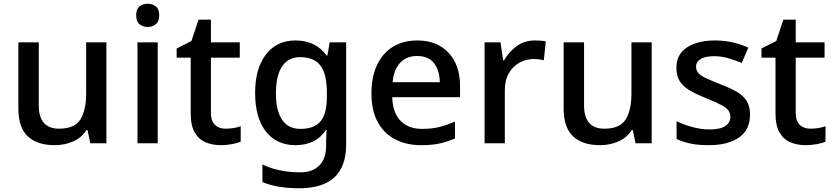

<svg xmlns="http://www.w3.org/2000/svg" viewBox="-20 -765 4452 1025"><path d="M548 -539V0H462L447 -71H442Q415 -29 369.5 -9.5Q324 10 272 10Q179 10 128.5 -37Q78 -84 78 -187V-539H187V-203Q187 -78 295 -78Q378 -78 409 -127Q440 -176 440 -268V-539Z M769 -745Q793 -745 811.5 -731Q830 -717 830 -683Q830 -650 811.5 -635.5Q793 -621 769 -621Q743 -621 725 -635.5Q707 -650 707 -683Q707 -717 725 -731Q743 -745 769 -745ZM822 -539V0H714V-539Z M1184 -78Q1205 -78 1227 -81.5Q1249 -85 1265 -91V-9Q1248 -1 1218.5 4.5Q1189 10 1159 10Q1115 10 1078.5 -5Q1042 -20 1020 -57Q998 -94 998 -161V-457H923V-506L1002 -546L1040 -660H1106V-539H1260V-457H1106V-162Q1106 -119 1127.5 -98.5Q1149 -78 1184 -78Z M1558 -549Q1665 -549 1723 -469H1728L1740 -539H1828V6Q1828 122 1766 181Q1704 240 1577 240Q1519 240 1470.5 232Q1422 224 1381 207V113Q1467 155 1584 155Q1649 155 1685 118Q1721 81 1721 13V-5Q1721 -18 1722 -39Q1723 -60 1724 -71H1720Q1692 -29 1651 -9.5Q1610 10 1558 10Q1456 10 1399 -63.5Q1342 -137 1342 -269Q1342 -399 1399.5 -474Q1457 -549 1558 -549ZM1582 -460Q1519 -460 1486 -410.5Q1453 -361 1453 -267Q1453 -174 1486 -125.5Q1519 -77 1584 -77Q1657 -77 1691 -117Q1725 -157 1725 -248V-268Q1725 -371 1690.5 -415.5Q1656 -460 1582 -460Z M2207 -549Q2313 -549 2374.5 -483.5Q2436 -418 2436 -305V-246H2074Q2076 -165 2117.5 -121Q2159 -77 2233 -77Q2285 -77 2325.5 -87Q2366 -97 2409 -116V-26Q2368 -8 2327 1Q2286 10 2228 10Q2150 10 2090 -21Q2030 -52 1996.5 -113.5Q1963 -175 1963 -266Q1963 -356 1993.5 -419.5Q2024 -483 2079 -516Q2134 -549 2207 -549ZM2206 -466Q2150 -466 2116 -429.5Q2082 -393 2076 -326H2328Q2327 -388 2297.5 -427Q2268 -466 2206 -466Z M2835 -549Q2849 -549 2865.5 -548Q2882 -547 2894 -544L2883 -443Q2857 -450 2829 -450Q2789 -450 2753.5 -430.5Q2718 -411 2696.5 -374Q2675 -337 2675 -283V0H2567V-539H2652L2666 -443H2671Q2696 -487 2737.5 -518Q2779 -549 2835 -549Z M3459 -539V0H3373L3358 -71H3353Q3326 -29 3280.5 -9.5Q3235 10 3183 10Q3090 10 3039.5 -37Q2989 -84 2989 -187V-539H3098V-203Q3098 -78 3206 -78Q3289 -78 3320 -127Q3351 -176 3351 -268V-539Z M3984 -153Q3984 -73 3926 -31.5Q3868 10 3764 10Q3707 10 3666.5 1.5Q3626 -7 3592 -23V-118Q3628 -100 3675.5 -87Q3723 -74 3767 -74Q3826 -74 3852.5 -92.5Q3879 -111 3879 -142Q3879 -160 3869 -174.5Q3859 -189 3831.5 -204Q3804 -219 3751 -240Q3699 -261 3663.5 -281.5Q3628 -302 3609.5 -330.5Q3591 -359 3591 -404Q3591 -475 3647.5 -512Q3704 -549 3797 -549Q3847 -549 3890.5 -539Q3934 -529 3975 -511L3940 -429Q3904 -444 3867.5 -454.5Q3831 -465 3792 -465Q3745 -465 3720.5 -450Q3696 -435 3696 -409Q3696 -390 3707.5 -376Q3719 -362 3747.5 -348.5Q3776 -335 3826 -315Q3876 -296 3911.5 -276Q3947 -256 3965.5 -227Q3984 -198 3984 -153Z M4306 -78Q4327 -78 4349 -81.5Q4371 -85 4387 -91V-9Q4370 -1 4340.5 4.5Q4311 10 4281 10Q4237 10 4200.5 -5Q4164 -20 4142 -57Q4120 -94 4120 -161V-457H4045V-506L4124 -546L4162 -660H4228V-539H4382V-457H4228V-162Q4228 -119 4249.5 -98.5Q4271 -78 4306 -78Z"/></svg>

Font: Noto Kufi Arabic Medium
Style: Regular
Weight: 500
Designer: Monotype Design Team, David Williams, Khaled Hosny
Foundry: Google LLC
Version: Version 2.109; ttfautohint (v1.8.4.7-5d5b)